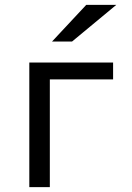

<svg xmlns="http://www.w3.org/2000/svg" viewBox="-20 -782 540 786"><path d="M100 -526H443V-457H184V-16H100ZM333 -762H456L275 -612H193Z"/></svg>

Font: D2Coding ligature
Style: Regular
Weight: 400
Monospace: yes
Designer: Yong-Rak Park; Jeong-Hwan Yoon; Sang-Min Lee;
Foundry: NHN Corporation
Version: Version 1.3.2; Build 20180524